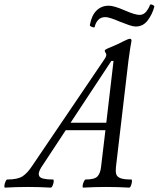

<svg xmlns="http://www.w3.org/2000/svg" viewBox="-86 -853 724 876"><path d="M-63 3Q-67 3 -66 -6Q-65 -15 -61 -24.5Q-57 -34 -53 -34Q-5 -34 17.5 -49Q40 -64 62 -98L392 -585Q399 -595 399 -604Q399 -608 395 -613Q392 -618 392 -622Q392 -624 396 -627Q400 -630 415 -636Q454 -652 476 -664Q499 -676 507 -676Q514 -676 514 -667Q512 -658 508.5 -635.5Q505 -613 500 -576L443 -91Q441 -72 444 -59.5Q447 -47 462.5 -40.5Q478 -34 513 -34Q517 -34 516 -24.5Q515 -15 511.5 -6Q508 3 503 3Q451 0 398 0Q347 0 294 3Q290 3 291 -6Q292 -15 296.5 -24.5Q301 -34 305 -34Q346 -34 359 -48.5Q372 -63 375 -91L395 -259H214L102 -89Q85 -62 94 -48Q103 -34 156 -34Q160 -34 159 -24.5Q158 -15 154 -6Q150 3 145 3Q94 0 41 0Q-10 0 -63 3ZM422 -575 236 -293H399L432 -575ZM346 -730Q345 -726 334 -730Q323 -734 324 -739Q332 -783 354.5 -805Q377 -827 410 -827Q434 -827 482 -806Q530 -785 551 -785Q569 -785 581 -800Q593 -815 598 -830Q600 -835 609.5 -831Q619 -827 618 -822Q609 -788 588 -760Q567 -732 533 -732Q522 -732 504 -738Q486 -744 461 -754Q413 -775 395 -775Q374 -775 362 -762Q350 -749 346 -730Z"/></svg>

Font: Junicode
Style: Italic
Weight: 400
Italic angle: -11°
Designer: Peter S. Baker
Version: Version 2.100; ttfautohint (v1.8.4)